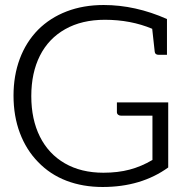

<svg xmlns="http://www.w3.org/2000/svg" viewBox="-20 -739 767 767"><path d="M447 -330H652V-70Q544 8 390 8Q311 8 245.5 -17Q180 -42 132 -92Q85 -140 59.5 -207.5Q34 -275 34 -357Q34 -437 59 -504Q84 -571 132 -620Q180 -668 246.5 -693.5Q313 -719 394 -719Q521 -719 647 -663V-520H614Q599 -520 598 -533L588 -624Q502 -660 399 -660Q307 -660 240.5 -622.5Q174 -585 139.5 -516.5Q105 -448 105 -355Q105 -262 139.5 -193Q174 -124 239 -86.5Q304 -49 393 -49Q451 -49 498 -61.5Q545 -74 589 -100V-277H463Q456 -277 451.5 -281Q447 -285 447 -291Z"/></svg>

Font: Aleo Light
Style: Regular
Weight: 300
Designer: Alessio Laiso
Foundry: Alessio Laiso
Version: Version 2.000